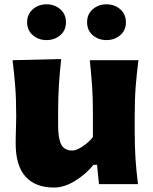

<svg xmlns="http://www.w3.org/2000/svg" viewBox="-20 -843 700 879"><path d="M227.5 15.6Q142.1 15.6 96.9 -34.4Q51.8 -84.5 51.8 -185.1Q51.8 -222.7 53 -250.7Q54.2 -278.8 54.2 -309.6Q54.2 -390.1 49.6 -448.5Q44.9 -506.8 37.6 -567.4L260.3 -572.8Q253.4 -512.7 249.8 -454.6Q246.1 -396.5 246.1 -334V-266.1Q246.1 -209.5 260.3 -181.6Q274.4 -153.8 311.5 -153.8Q329.6 -153.8 358.2 -172.6Q386.7 -191.4 405.3 -215.8V-334Q405.3 -396.5 401.4 -451.7Q397.5 -506.8 391.1 -567.4H613.8Q606 -506.8 601.3 -448.5Q596.7 -390.1 596.7 -309.6V-244.6Q596.7 -173.8 600.3 -116.9Q604 -60.1 611.8 0H433.1L424.3 -88.4H408.2Q373 -45.4 323.5 -14.9Q273.9 15.6 227.5 15.6ZM378.7 -741.1Q378.7 -778.2 404.7 -800.7Q430.8 -823.3 467.3 -823.3Q504.3 -823.3 530.4 -800.7Q556.4 -778.2 556.4 -741.1Q556.4 -704.1 530.4 -681.8Q504.3 -659.5 467.3 -659.5Q430.8 -659.5 404.7 -681.8Q378.7 -704.1 378.7 -741.1ZM104.2 -741.1Q104.2 -778.2 130.3 -800.7Q156.3 -823.3 192.9 -823.3Q229.9 -823.3 256 -800.7Q282 -778.2 282 -741.1Q282 -704.1 256 -681.8Q229.9 -659.5 192.9 -659.5Q156.3 -659.5 130.3 -681.8Q104.2 -704.1 104.2 -741.1Z"/></svg>

Font: Pinar DS4 ExtraBold
Style: Regular
Weight: 800
Designer: Amin Abedi
Version: Version 3.000